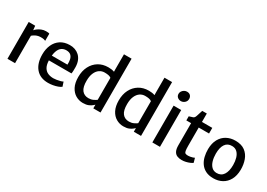

<svg xmlns="http://www.w3.org/2000/svg" viewBox="1 -1658 3489 2512"><g transform="rotate(30 1746.0 -402.5)"><path d="M76 0V-556H174L181 -491Q190 -504 209.5 -519Q233.5 -538 266.2 -551.5Q299 -565 333 -565Q352 -565 365.8 -563.5Q379.5 -562 386 -558V-450Q378.5 -454 363.2 -458.5Q348 -463 314 -463Q283 -463 258.2 -454.2Q233.5 -445.5 215 -433Q201 -423.5 191 -414.5V0Z M692 8Q572 8 507 -68Q442 -144 442 -279Q442 -360 470.8 -424Q499.5 -488 555.8 -525.5Q612 -563 694 -564Q736 -565 773 -552Q810 -539 838.5 -512.8Q867 -486.5 883.8 -446.5Q900.5 -406.5 902 -353Q902 -321.5 901.5 -296.8Q901 -272 897 -253H555.5Q556 -249.5 556 -246Q559 -183 581.5 -146.5Q604 -110 640.5 -94.5Q677 -79 722 -79Q741 -79 768.5 -83.2Q796 -87.5 821.8 -94.2Q847.5 -101 861 -109L883 -43Q864.5 -28 832.8 -16.5Q801 -5 764 1.5Q727 8 692 8ZM794 -326Q796.5 -366 789.2 -401.8Q782 -437.5 758.2 -459.8Q734.5 -482 688 -482Q649 -482 618 -460.2Q587 -438.5 570 -387Q561.5 -361 558 -326Z M1373 0V-55.5Q1364.5 -47.5 1354 -38Q1334 -20 1301 -6Q1268 8 1217.5 8Q1159 8 1108.8 -21Q1058.5 -50 1027.8 -109Q997 -168 997 -258.5Q997 -349 1032 -417.8Q1067 -486.5 1129.8 -525.2Q1192.5 -564 1277 -564Q1328.5 -564 1363.5 -551.5Q1366 -550.5 1368 -550L1367 -584V-813H1482V0ZM1327 -475.5Q1302.5 -480.5 1268.5 -480.5Q1226 -480.5 1191.8 -457Q1157.5 -433.5 1137 -387Q1116.5 -340.5 1116 -272Q1114.5 -174 1150 -128.5Q1185.5 -83 1249.5 -83Q1288.5 -83 1319.2 -97.5Q1350 -112 1367 -125.5V-457.5Q1352 -470.5 1327 -475.5Z M1985 0V-55.5Q1976.5 -47.5 1966 -38Q1946 -20 1913 -6Q1880 8 1829.5 8Q1771 8 1720.8 -21Q1670.5 -50 1639.8 -109Q1609 -168 1609 -258.5Q1609 -349 1644 -417.8Q1679 -486.5 1741.8 -525.2Q1804.5 -564 1889 -564Q1940.5 -564 1975.5 -551.5Q1978 -550.5 1980 -550L1979 -584V-813H2094V0ZM1939 -475.5Q1914.5 -480.5 1880.5 -480.5Q1838 -480.5 1803.8 -457Q1769.5 -433.5 1749 -387Q1728.5 -340.5 1728 -272Q1726.5 -174 1762 -128.5Q1797.5 -83 1861.5 -83Q1900.5 -83 1931.2 -97.5Q1962 -112 1979 -125.5V-457.5Q1964 -470.5 1939 -475.5Z M2265 0V-556H2380V0ZM2316 -654.5Q2287 -654.5 2265.2 -673Q2243.5 -691.5 2243.5 -723.5Q2243.5 -745.5 2255.8 -763.2Q2268 -781 2287 -791.8Q2306 -802.5 2326.5 -802.5Q2362 -802.5 2380 -782.5Q2398 -762.5 2398 -733.5Q2398 -699 2373.2 -676.8Q2348.5 -654.5 2316 -654.5Z M2711 8Q2671.5 8 2641.5 -4.5Q2611.5 -17 2594.8 -48.8Q2578 -80.5 2578 -139V-472H2506V-534Q2543 -544.5 2562.5 -551.8Q2582 -559 2591 -583Q2595 -594 2600 -609.2Q2605 -624.5 2611 -643.2Q2617 -662 2624 -684H2693V-557H2849V-472H2693V-200Q2693 -146 2697.8 -121.2Q2702.5 -96.5 2715.8 -89.8Q2729 -83 2755 -83Q2769 -83 2787.2 -86.2Q2805.5 -89.5 2822.2 -94.5Q2839 -99.5 2848 -105L2867 -39Q2852 -27.5 2826.8 -16.8Q2801.5 -6 2771.2 1Q2741 8 2711 8Z M3187.5 8Q3119.5 8 3072 -16Q3024.5 -40 2995 -81.5Q2965.5 -123 2952.2 -176.8Q2939 -230.5 2939.5 -290Q2941 -379.5 2975 -440.5Q3009 -501.5 3067 -532.8Q3125 -564 3197.5 -564Q3288.5 -564 3343.2 -522.8Q3398 -481.5 3422.2 -413.8Q3446.5 -346 3445.5 -267Q3444 -177.5 3410.2 -116.2Q3376.5 -55 3318.8 -23.5Q3261 8 3187.5 8ZM3190.5 -73.5Q3259 -72.5 3293.8 -125.2Q3328.5 -178 3328.5 -271.5Q3328.5 -329.5 3314.5 -376.8Q3300.5 -424 3270.8 -452.5Q3241 -481 3194.5 -481.5Q3126.5 -483 3092 -432.5Q3057.5 -382 3057.5 -288.5Q3057.5 -230.5 3071.5 -182Q3085.5 -133.5 3115 -104Q3144.5 -74.5 3190.5 -73.5Z"/></g></svg>

Font: Koeln Type Sans
Style: Regular
Weight: 400
Designer: Eben Sorkin
Foundry: Eben Sorkin
Version: Version 2.001